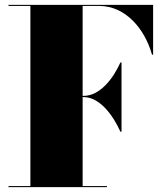

<svg xmlns="http://www.w3.org/2000/svg" viewBox="-20 -770 680 790"><path d="M15 -4.5V0H420V-4.5H320V-370.5H324C391 -370.5 445.5 -295 475.5 -228H480V-513H475.5C445.5 -446 391 -375.5 324 -375.5H320V-745.5H389C496 -745.5 575.5 -652 605.5 -545H610V-750H15V-745.5H105V-4.5Z"/></svg>

Font: Bodoni* 36pt Fatface
Style: Regular
Weight: 900
Version: Version 2.3